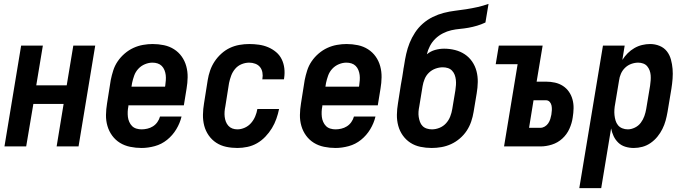

<svg xmlns="http://www.w3.org/2000/svg" viewBox="-20 -755 3540 990"><path d="M3 0 89 -520H201L167 -315H324L358 -520H471L385 0H272L308 -219H152L115 0Z M710 8Q680 8 651 2Q622 -4 598.5 -18.5Q575 -33 558.5 -55.5Q542 -78 534 -105.5Q526 -133 526.5 -162.5Q527 -192 532 -222L551 -342Q556 -367 564 -392Q572 -417 587 -439Q602 -461 623 -479Q644 -497 668 -508Q692 -519 717.5 -523.5Q743 -528 767 -528Q797 -528 825.5 -522Q854 -516 877.5 -501Q901 -486 917 -463.5Q933 -441 940.5 -413.5Q948 -386 947.5 -356.5Q947 -327 942 -298L928 -212H642V-207Q639 -193 638.5 -179Q638 -165 639.5 -152Q641 -139 646.5 -126.5Q652 -114 661 -105Q670 -96 683 -92Q696 -88 710 -88Q724 -88 739.5 -91.5Q755 -95 768.5 -103.5Q782 -112 791.5 -125.5Q801 -139 805 -154H916Q908 -120 889 -88.5Q870 -57 841.5 -34Q813 -11 778 -1.5Q743 8 710 8ZM658 -308H831L832 -313Q834 -327 835 -341Q836 -355 834.5 -368Q833 -381 828 -393.5Q823 -406 814 -415Q805 -424 792.5 -428Q780 -432 766 -432Q747 -432 727.5 -424Q708 -416 693.5 -400.5Q679 -385 672 -365.5Q665 -346 661 -327Z M1204 8Q1174 8 1146 2Q1118 -4 1095 -19Q1072 -34 1056 -57Q1040 -80 1033 -107Q1026 -134 1026.5 -163.5Q1027 -193 1032 -222L1051 -342Q1055 -367 1063.5 -391.5Q1072 -416 1086.5 -438Q1101 -460 1121.5 -478.5Q1142 -497 1165.5 -508Q1189 -519 1214.5 -523.5Q1240 -528 1265 -528Q1290 -528 1315 -524.5Q1340 -521 1362.5 -511.5Q1385 -502 1403.5 -486.5Q1422 -471 1432.5 -449.5Q1443 -428 1446 -403Q1449 -378 1445 -352Q1445 -350 1444.5 -348.5Q1444 -347 1444 -346H1332Q1333 -347 1333 -347.5Q1333 -348 1333 -349Q1336 -365 1333 -381.5Q1330 -398 1320.5 -409.5Q1311 -421 1296 -426.5Q1281 -432 1265 -432Q1245 -432 1225.5 -424Q1206 -416 1192.5 -400Q1179 -384 1172 -365Q1165 -346 1161 -327L1142 -207Q1139 -193 1138 -179.5Q1137 -166 1138.5 -153Q1140 -140 1144.5 -128Q1149 -116 1157.5 -106.5Q1166 -97 1178 -92.5Q1190 -88 1204 -88Q1223 -88 1242 -96.5Q1261 -105 1274.5 -120.5Q1288 -136 1296 -155Q1304 -174 1307 -193H1419Q1414 -168 1405 -142.5Q1396 -117 1382 -94Q1368 -71 1348.5 -50.5Q1329 -30 1305.5 -16.5Q1282 -3 1255.5 2.5Q1229 8 1204 8Z M1710 8Q1680 8 1651 2Q1622 -4 1598.5 -18.5Q1575 -33 1558.5 -55.5Q1542 -78 1534 -105.5Q1526 -133 1526.5 -162.5Q1527 -192 1532 -222L1551 -342Q1556 -367 1564 -392Q1572 -417 1587 -439Q1602 -461 1623 -479Q1644 -497 1668 -508Q1692 -519 1717.5 -523.5Q1743 -528 1767 -528Q1797 -528 1825.5 -522Q1854 -516 1877.5 -501Q1901 -486 1917 -463.5Q1933 -441 1940.5 -413.5Q1948 -386 1947.5 -356.5Q1947 -327 1942 -298L1928 -212H1642V-207Q1639 -193 1638.5 -179Q1638 -165 1639.5 -152Q1641 -139 1646.5 -126.5Q1652 -114 1661 -105Q1670 -96 1683 -92Q1696 -88 1710 -88Q1724 -88 1739.5 -91.5Q1755 -95 1768.5 -103.5Q1782 -112 1791.5 -125.5Q1801 -139 1805 -154H1916Q1908 -120 1889 -88.5Q1870 -57 1841.5 -34Q1813 -11 1778 -1.5Q1743 8 1710 8ZM1658 -308H1831L1832 -313Q1834 -327 1835 -341Q1836 -355 1834.5 -368Q1833 -381 1828 -393.5Q1823 -406 1814 -415Q1805 -424 1792.5 -428Q1780 -432 1766 -432Q1747 -432 1727.5 -424Q1708 -416 1693.5 -400.5Q1679 -385 1672 -365.5Q1665 -346 1661 -327Z M2206 8Q2176 8 2147.5 2Q2119 -4 2096 -19Q2073 -34 2057 -56.5Q2041 -79 2033.5 -106.5Q2026 -134 2026.5 -163.5Q2027 -193 2032 -222L2047 -318Q2051 -338 2054 -357.5Q2057 -377 2060 -396V-398Q2061 -403 2062 -408.5Q2063 -414 2064 -420Q2068 -448 2074.5 -477Q2081 -506 2092 -533.5Q2103 -561 2120 -587Q2137 -613 2160.5 -633.5Q2184 -654 2211.5 -667.5Q2239 -681 2268 -688.5Q2297 -696 2326 -699.5Q2355 -703 2384 -707.5Q2413 -712 2442 -718.5Q2471 -725 2499 -735L2483 -639Q2462 -629 2440 -622.5Q2418 -616 2396 -612Q2374 -608 2351.5 -606Q2329 -604 2307 -599Q2285 -594 2263.5 -583Q2242 -572 2225 -555.5Q2208 -539 2197 -518Q2186 -497 2181 -475Q2200 -491 2223.5 -497.5Q2247 -504 2270 -504Q2299 -504 2326.5 -497Q2354 -490 2376.5 -475Q2399 -460 2414.5 -437.5Q2430 -415 2437 -388Q2444 -361 2443.5 -332Q2443 -303 2438 -274L2422 -178Q2418 -153 2409.5 -128Q2401 -103 2386.5 -81Q2372 -59 2351 -41Q2330 -23 2306 -12Q2282 -1 2256.5 3.5Q2231 8 2206 8ZM2207 -88Q2227 -88 2246.5 -96Q2266 -104 2280 -119.5Q2294 -135 2301.5 -154.5Q2309 -174 2312 -193L2328 -289Q2330 -303 2331 -316.5Q2332 -330 2330.5 -343.5Q2329 -357 2324.5 -369Q2320 -381 2311 -390.5Q2302 -400 2289.5 -404Q2277 -408 2263 -408Q2244 -408 2225 -401Q2206 -394 2191.5 -380Q2177 -366 2169.5 -347.5Q2162 -329 2159 -311L2142 -207Q2139 -193 2138 -179Q2137 -165 2139 -152Q2141 -139 2145.5 -126.5Q2150 -114 2159 -105Q2168 -96 2181 -92Q2194 -88 2207 -88Z M2579 0 2649 -424H2536L2552 -520H2778L2747 -334H2795Q2819 -334 2841.5 -329Q2864 -324 2882.5 -312Q2901 -300 2913.5 -282Q2926 -264 2932 -242Q2938 -220 2937.5 -196.5Q2937 -173 2933 -149Q2929 -120 2916 -91Q2903 -62 2879.5 -40.5Q2856 -19 2826 -9.5Q2796 0 2767 0ZM2708 -96H2767Q2778 -96 2789 -102.5Q2800 -109 2807 -119.5Q2814 -130 2817.5 -141.5Q2821 -153 2823 -164Q2825 -176 2825.5 -187.5Q2826 -199 2824 -210Q2822 -221 2814.5 -229.5Q2807 -238 2795 -238H2731Z M2967 215 3089 -520H3201L3189 -446Q3201 -465 3216.5 -480.5Q3232 -496 3251 -507Q3270 -518 3291 -523Q3312 -528 3332 -528Q3358 -528 3381 -518.5Q3404 -509 3418.5 -490.5Q3433 -472 3439.5 -448Q3446 -424 3448 -399.5Q3450 -375 3448 -349Q3446 -323 3442 -298L3422 -178Q3418 -155 3412 -133Q3406 -111 3395.5 -90Q3385 -69 3370 -50.5Q3355 -32 3335 -18Q3315 -4 3292.5 2Q3270 8 3248 8Q3225 8 3204 1.5Q3183 -5 3168 -19.5Q3153 -34 3144 -53Q3135 -72 3131 -93L3080 215ZM3217 -88Q3235 -88 3253.5 -97Q3272 -106 3284 -122Q3296 -138 3302.5 -156.5Q3309 -175 3312 -193L3332 -313Q3334 -327 3335 -340.5Q3336 -354 3335 -367Q3334 -380 3329.5 -392Q3325 -404 3317 -413.5Q3309 -423 3296.5 -427.5Q3284 -432 3271 -432Q3253 -432 3235 -425.5Q3217 -419 3203 -405.5Q3189 -392 3181.5 -374.5Q3174 -357 3172 -340L3152 -220Q3149 -205 3148 -190Q3147 -175 3148.5 -161Q3150 -147 3154 -133.5Q3158 -120 3166.5 -109.5Q3175 -99 3188.5 -93.5Q3202 -88 3217 -88Z"/></svg>

Font: Iosevka SS04 Oblique
Style: Bold
Weight: 700
Italic angle: -9°
Monospace: yes
Designer: Belleve Invis
Foundry: Belleve Invis
Version: Version 19.0.0; ttfautohint (v1.8.4)